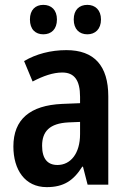

<svg xmlns="http://www.w3.org/2000/svg" viewBox="-20 -759 528 789"><path d="M103 -679C103 -638 126 -618 158 -618C191 -618 214 -639 214 -679C214 -718 191 -739 158 -739C126 -739 103 -719 103 -679ZM283 -679C283 -639 306 -618 339 -618C371 -618 395 -639 395 -679C395 -718 371 -739 339 -739C306 -739 283 -719 283 -679ZM253 -553C188 -553 128 -537 79 -508L114 -424C158 -447 198 -461 236 -461C285 -461 309 -430 309 -361V-335L235 -332C104 -326 35 -269 35 -157C35 -62 82 10 172 10C242 10 282 -17 318 -74H321L340 0H425V-363C425 -489 367 -553 253 -553ZM261 -256 309 -258V-208C309 -128 270 -81 216 -81C176 -81 153 -106 153 -160C153 -219 184 -252 261 -256Z"/></svg>

Font: Noto Sans Armenian Condensed SemiBold
Style: Regular
Weight: 600
Width: 3
Designer: Monotype Design Team
Foundry: Monotype Imaging Inc.
Version: Version 2.008